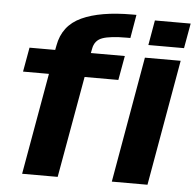

<svg xmlns="http://www.w3.org/2000/svg" viewBox="-55 -845 917 901"><g transform="rotate(5 404.0 -395.0)"><path d="M82 0H249.5L334.5 -478H493.5L514 -592.5H354L358 -613Q365 -653 401.2 -666Q437.5 -679 516 -679H532.5L551.5 -789.5H531Q381.5 -789.5 294.2 -749.2Q207 -709 190 -613.5L186 -592.5H65L44.5 -478H166.5ZM504.5 0H672.5L777 -593H608.5ZM640 -771 619.5 -653.5H787.5L808.5 -771Z"/></g></svg>

Font: Anybody
Style: Bold Italic
Weight: 700
Italic angle: -10°
Designer: Tyler Finck
Foundry: Etcetera Type Company
Version: Version 1.113;gftools[0.9.25]